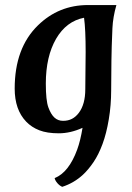

<svg xmlns="http://www.w3.org/2000/svg" viewBox="-20 -513 519 753"><path d="M303.7 -11.7Q256.3 9.8 210.4 9.8Q164.6 9.8 134.3 -2Q104 -13.7 82.5 -36.1Q37.6 -83 37.6 -165.5Q37.6 -324.7 128.9 -413.6Q210.4 -493.2 325.2 -493.2H436.5Q422.9 -445.8 420.9 -402.3Q418.9 -358.9 418.2 -331.3Q417.5 -303.7 417 -275.4Q416 -218.8 416 -159.7Q416 -100.6 406.7 -45.2Q397.5 10.3 382.1 51.8Q366.7 93.3 346.9 122.6Q327.1 151.9 305.7 171.9Q270.5 204.6 224.1 219.7Q214.4 215.8 205.3 205.6Q196.3 195.3 194.3 185.5Q250 163.1 282.7 73.7Q295.4 39.1 303.7 -11.7ZM314.5 -163.1 315.9 -309.6Q315.9 -397.9 309.6 -443.4Q240.2 -429.7 200.2 -361.3Q159.7 -291.5 159.7 -185.1Q159.7 -119.1 169.7 -91.8Q179.7 -64.5 193.6 -51.8Q207.5 -39.1 227.3 -39.1Q247.1 -39.1 262.2 -46.9Q277.3 -54.7 289.1 -70.3Q314.5 -104 314.5 -163.1Z"/></svg>

Font: Amarante
Style: Regular
Weight: 400
Designer: Karolina Lach
Foundry: Sorkin Type Co.
Version: Version 1.001